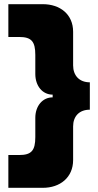

<svg xmlns="http://www.w3.org/2000/svg" viewBox="-20 -740 470 919"><path d="M20 159H185C267 159 330 110 330 26V-135C330 -183 359 -215 410 -215V-346C359 -346 330 -379 330 -427V-588C330 -672 267 -720 185 -720H20V-563H72C131 -563 149 -541 149 -477V-386C149 -329 183 -287 232 -287V-274C183 -274 149 -232 149 -176V-84C149 -20 131 2 72 2H20Z"/></svg>

Font: Fixel Display Black
Style: Regular
Weight: 900
Designer: AlfaBravo + MacPaw
Foundry: Kyrylo Tkachov, Marchela Mozhyna, Serhii Makarenko, Maria Weinstein, Zakhar Kryvoshyya
Version: Version 1.211